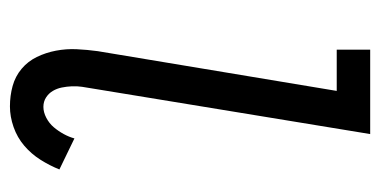

<svg xmlns="http://www.w3.org/2000/svg" viewBox="-214 -562 783 396"><g transform="rotate(90 178.0 -363.5)"><path d="M199 8Q177 8 157 2.5Q137 -3 121.5 -16Q106 -29 97 -47.5Q88 -66 84 -87Q80 -108 81 -129.5Q82 -151 85 -173L167 -666H82V-735H256L162 -162Q160 -151 158.5 -140.5Q157 -130 157.5 -119.5Q158 -109 160 -99Q162 -89 167 -80.5Q172 -72 180.5 -66.5Q189 -61 200 -61Q211 -61 222.5 -67Q234 -73 242 -82.5Q250 -92 256 -103Q262 -114 265 -125L329 -94Q321 -74 309 -55Q297 -36 280 -21.5Q263 -7 241.5 0.5Q220 8 199 8Z"/></g></svg>

Font: Iosevka QP
Style: Italic
Weight: 400
Italic angle: -9°
Designer: Belleve Invis
Foundry: Belleve Invis
Version: Version 20.0.0; ttfautohint (v1.8.4)